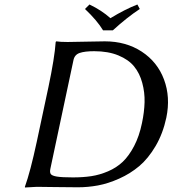

<svg xmlns="http://www.w3.org/2000/svg" viewBox="-20 -832 768 855"><path d="M439 -696.8Q412.6 -740.7 358.4 -792L378.4 -812Q432.6 -786.1 471.7 -751Q536.6 -790.5 591.8 -812L602.5 -792Q545.4 -754.4 482.4 -696.8ZM204.6 -82Q200.7 -64.9 206.1 -57.1Q211.4 -49.3 233.4 -45.7Q255.4 -42 304.7 -42Q350.1 -42 387 -47.6Q423.8 -53.2 461.2 -69.1Q498.5 -85 526.4 -111.3Q554.2 -137.7 577.1 -181.4Q600.1 -225.1 612.3 -284.2Q622.6 -333 623.8 -376.7Q625 -420.4 613.5 -462.9Q602.1 -505.4 577.4 -535.9Q552.7 -566.4 507.3 -585.2Q461.9 -604 399.4 -604Q357.4 -604 334.7 -596.2Q312 -588.4 307.1 -564ZM281.2 -645Q313.5 -645 364 -646.5Q414.6 -647.9 446.8 -647.9Q541 -647.9 611.1 -602.1Q681.2 -556.2 710.4 -477.8Q739.7 -399.4 720.7 -308.1Q705.6 -237.3 672.9 -181.6Q640.1 -126 600.1 -92.3Q560.1 -58.6 510.7 -36.6Q461.4 -14.6 416.7 -6.3Q372.1 2 326.7 2Q271 2 223.1 1Q175.3 0 144 0L91.3 2.9L90.8 0Q115.2 -67.9 143.6 -200.2L195.8 -444.8Q223.1 -574.2 228 -645L230.5 -647.9Q247.6 -645 281.2 -645Z"/></svg>

Font: Linux Biolinum
Style: Italic
Weight: 400
Italic angle: -12°
Designer: Philipp H. Poll
Foundry: Philipp H. Poll
Version: Version 1.1.3 ; ttfautohint (v0.9)